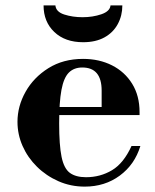

<svg xmlns="http://www.w3.org/2000/svg" viewBox="-20 -681 577 714"><path d="M295 13Q243 13 197.5 -7Q152 -27 117.5 -61Q83 -95 64 -138Q45 -181 45 -228Q45 -286 75 -339.5Q105 -393 160 -427.5Q215 -462 289 -462Q349 -462 396.5 -438Q444 -414 471.5 -369.5Q499 -325 499 -264V-253H152V-283H358V-344Q358 -430 286 -430Q255 -430 236 -411Q217 -392 208.5 -346.5Q200 -301 200 -222Q200 -141 209 -97.5Q218 -54 240 -38Q262 -22 300 -22Q353 -22 396.5 -48Q440 -74 469 -138H502Q481 -69 425.5 -28Q370 13 295 13ZM289 -524Q222 -524 182 -562Q142 -600 142 -661H186Q188 -637 219 -627Q250 -617 287 -617Q325 -617 357 -628Q389 -639 391 -661H435Q435 -623 418 -591.5Q401 -560 368.5 -542Q336 -524 289 -524Z"/></svg>

Font: Libre Bodoni
Style: Regular
Weight: 400
Designer: Pablo Impallari, Rodrigo Fuenzalida
Foundry: Impallari Type
Version: Version 2.005;gftools[0.9.23]